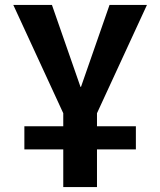

<svg xmlns="http://www.w3.org/2000/svg" viewBox="-20 -540 651 780"><path d="M79 67V-27H237V-80L34 -520H191L307 -187H309L425 -520H577L374 -80V-27H532V67H374V220H237V67Z"/></svg>

Font: M PLUS 1p
Style: Bold
Weight: 700
Version: Version 1.062